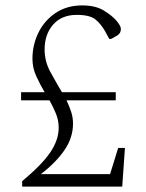

<svg xmlns="http://www.w3.org/2000/svg" viewBox="-20 -690 540 710"><path d="M62 0V-20Q134 -80 165.5 -126Q197 -172 197 -218Q197 -245 187 -269.5Q177 -294 163 -319H58V-349H145Q128 -378 114 -408.5Q100 -439 100 -473Q100 -524 122 -569Q144 -614 185.5 -642Q227 -670 284 -670Q333 -670 364 -651Q395 -632 411 -613Q427 -594 427 -583Q427 -567 414 -559L391 -546H384L370 -572Q354 -601 333 -618Q312 -635 264 -635Q208 -635 176.5 -599Q145 -563 145 -507Q145 -463 166 -424.5Q187 -386 209 -349H408V-319H226Q236 -298 243 -277Q250 -256 250 -233Q250 -181 218.5 -135Q187 -89 131 -46H387L417 -143H442L432 0Z"/></svg>

Font: Spectral ExtraLight
Style: Regular
Weight: 275
Designer: Jean-Baptiste Levee
Foundry: Production Type
Version: Version 2.001